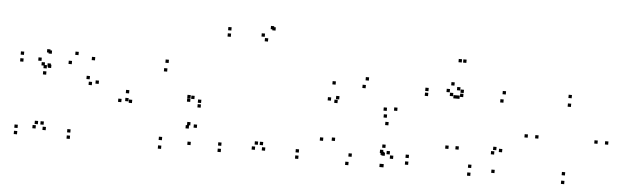

<svg xmlns="http://www.w3.org/2000/svg" viewBox="-50 -963 3819 1167"><g transform="rotate(5 1860.0 -379.5)"><path d="M402.5 10V-10H382.5V10ZM402.5 -28.5V-48.5H382.5V-28.5ZM236.5 -62V-82H216.5V-62ZM252 -30V-50H232V-30ZM252 -409.5V-429.5H232V-409.5ZM248.5 -416.5V-436.5H228.5V-416.5ZM248.5 -496V-516H228.5V-496ZM238.5 -502V-522H218.5V-502ZM80.5 -474.5V-494.5H60.5V-474.5ZM80.5 -433V-453H60.5V-433ZM212 -420.5V-440.5H192V-420.5ZM190 -447.5V-467.5H170V-447.5ZM190 -35V-55H170V-35ZM201.5 -62V-82H181.5V-62ZM80.5 -28.5V-48.5H60.5V-28.5ZM80.5 10V-10H60.5V10ZM548.5 -338.5V-358.5H528.5V-338.5ZM513.5 -479V-499H493.5V-479ZM411 -502V-522H391V-502ZM225.5 -404.5V-424.5H205.5V-404.5ZM225.5 -366.5V-386.5H205.5V-366.5ZM375 -443.5V-463.5H355V-443.5ZM491.5 -361.5V-381.5H471.5V-361.5ZM507.5 -327V-347H487.5V-327Z M1137 -16.5V-36.5H1117V-16.5ZM1166 -124V-144H1146V-124ZM1125 -135.5V-155.5H1105V-135.5ZM1117.5 -115.5V-135.5H1097.5V-115.5ZM961 -31V-51H941V-31ZM760 -240V-260H740V-240ZM956.5 -449V-469H936.5V-449ZM1112 -299.5V-319.5H1092V-299.5ZM1112 -278V-298H1092V-278ZM1136 -297V-317H1116V-297ZM737.5 -297V-317H717.5V-297ZM737.5 -248.5V-268.5H717.5V-248.5ZM1178.5 -248.5V-268.5H1158.5V-248.5ZM1178.5 -277V-297H1158.5V-277ZM961 -502V-522H941V-502ZM695 -240V-260H675V-240ZM960.5 22V2H940.5V22Z M1796.5 10V-10H1776.5V10ZM1796.5 -28.5V-48.5H1776.5V-28.5ZM1575.5 -54V-74H1555.5V-54ZM1591 -22V-42H1571V-22ZM1591 -755V-775H1571V-755ZM1581 -761V-781H1561V-761ZM1323.5 -732V-752H1303.5V-732ZM1323.5 -693.5V-713.5H1303.5V-693.5ZM1551 -684.5V-704.5H1531V-684.5ZM1529 -711.5V-731.5H1509V-711.5ZM1529 -22V-42H1509V-22ZM1544.5 -54V-74H1524.5V-54ZM1323.5 -28.5V-48.5H1303.5V-28.5ZM1323.5 10V-10H1303.5V10Z M2317 16V-4H2297V16ZM2465 -12V-32H2445V-12ZM2465 -53.5V-73.5H2445V-53.5ZM2348 -65.5V-85.5H2328V-65.5ZM2370.5 -40V-60H2350.5V-40ZM2370.5 -333V-353H2350.5V-333ZM2182.5 -501.5V-521.5H2162.5V-501.5ZM1983.5 -459.5V-479.5H1963.5V-459.5ZM1963.5 -360V-380H1943.5V-360ZM2004.5 -348.5V-368.5H1984.5V-348.5ZM2013 -372V-392H1993V-372ZM2167 -453.5V-473.5H2147V-453.5ZM2307 -327.5V-347.5H2287V-327.5ZM2307 -69.5V-89.5H2287V-69.5ZM2312 -58.5V-78.5H2292V-58.5ZM2312 16V-4H2292V16ZM2318.5 -54.5V-74.5H2298.5V-54.5ZM2318.5 -102.5V-122.5H2298.5V-102.5ZM2118.5 -31V-51H2098.5V-31ZM2009 -118V-138H1989V-118ZM2324.5 -241V-261H2304.5V-241ZM2311 -286V-306H2291V-286ZM1937 -112.5V-132.5H1917V-112.5ZM2103 21.5V1.5H2083V21.5Z M2992 -8V-28H2972V-8ZM3027 -138V-158H3007V-138ZM2991 -147.5V-167.5H2971V-147.5ZM2980 -120V-140H2960V-120ZM2848.5 -26.5V-46.5H2828.5V-26.5ZM2762.5 -131V-151H2742.5V-131ZM2762.5 -451.5V-471.5H2742.5V-451.5ZM2741 -439V-459H2721V-439ZM3009 -439V-459H2989V-439ZM3019 -490V-510H2999V-490ZM2741 -490V-510H2721V-490ZM2763.5 -476.5V-496.5H2743.5V-476.5ZM2763.5 -660.5V-680.5H2743.5V-660.5ZM2735.5 -660.5V-680.5H2715.5V-660.5ZM2678.5 -473.5V-493.5H2658.5V-473.5ZM2703.5 -516.5V-536.5H2683.5V-516.5ZM2549 -469V-489H2529V-469ZM2549 -439V-459H2529V-439ZM2723 -439V-459H2703V-439ZM2700.5 -451.5V-471.5H2680.5V-451.5ZM2700.5 -130V-150H2680.5V-130ZM2847 22V2H2827V22Z M3665.5 -240V-260H3645.5V-240ZM3420 -502V-522H3400V-502ZM3174.5 -240V-260H3154.5V-240ZM3420 22V2H3400V22ZM3239.5 -240V-260H3219.5V-240ZM3420 -449V-469H3400V-449ZM3600.5 -240V-260H3580.5V-240ZM3420 -31V-51H3400V-31Z"/></g></svg>

Font: Monaspace Xenon Dots Var
Style: Regular
Weight: 400
Designer: Riley Cran and the Lettermatic Team
Version: Version 1.100 (Monaspace Xenon Dots)